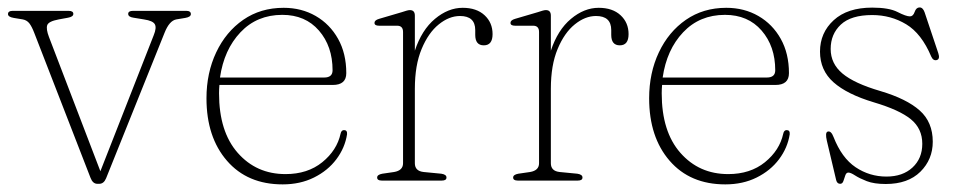

<svg xmlns="http://www.w3.org/2000/svg" viewBox="-20 -474 2518 504"><path d="M240.5 8.5H235.5Q223.5 8.5 217.5 -7.5L70 -387.5Q63.5 -404.5 57 -412.8Q50.5 -421 40 -423L16 -427Q1 -429.5 1 -437Q1 -445.5 13 -445.5H160Q172.5 -445.5 172.5 -437.5Q172.5 -430 158.5 -427.5L134 -423Q107.5 -418 104 -408Q100.5 -398 108.5 -377L243.5 -24.5L383.5 -381.5Q391.5 -401 386.5 -410.2Q381.5 -419.5 358 -423L330.5 -427.5Q316.5 -429.5 316.5 -437.5Q316.5 -445.5 329 -445.5H469.5Q481 -445.5 481 -437Q481 -429.5 466.5 -427L442.5 -423Q424.5 -419.5 412 -388L258.5 -6Q252.5 8.5 240.5 8.5Z M889 -282Q889 -251 853.5 -251H556Q555 -240.5 555 -229Q555 -128.5 604 -72.8Q653 -17 729.5 -17Q787.5 -17 826 -48.2Q864.5 -79.5 874 -123Q876 -132.5 883 -132.5Q892 -132.5 891 -121.5Q885.5 -86 863 -56Q840.5 -26 804.2 -8Q768 10 722 10Q629.5 10 575.8 -52Q522 -114 522 -216Q522 -282.5 547.5 -336.5Q573 -390.5 618.5 -422Q664 -453.5 724.5 -453.5Q771.5 -453.5 808.8 -432Q846 -410.5 867.5 -372Q889 -333.5 889 -282ZM721 -435Q654.5 -435 611.2 -389.2Q568 -343.5 557.5 -270.5H831Q853 -270.5 853 -289.5Q853 -352.5 817.2 -393.8Q781.5 -435 721 -435Z M1069 -433V-341Q1087 -395.5 1121.8 -424.5Q1156.5 -453.5 1194.5 -453.5Q1231 -453.5 1252 -434Q1273 -414.5 1273 -384.5Q1273 -355 1250 -355Q1227.5 -355 1227.5 -382.5V-395Q1227.5 -432 1187.5 -432Q1159 -432 1131.8 -410Q1104.5 -388 1086.8 -345.5Q1069 -303 1069 -241V-45.5Q1069 -25 1092 -22.5L1138.5 -18Q1152 -16 1152 -8Q1152 0 1140 0H982Q970 0 970 -8Q970 -15.5 983.5 -18L1014.5 -22.5Q1038 -26.5 1038 -45.5V-390Q1038 -406.5 1022.5 -406.5H975Q963 -406.5 963 -414Q963 -421 975 -424.5L1034.5 -442Q1042 -444.5 1047.2 -446Q1052.5 -447.5 1056 -447.5Q1069 -447.5 1069 -433Z M1426 -433V-341Q1444 -395.5 1478.8 -424.5Q1513.5 -453.5 1551.5 -453.5Q1588 -453.5 1609 -434Q1630 -414.5 1630 -384.5Q1630 -355 1607 -355Q1584.5 -355 1584.5 -382.5V-395Q1584.5 -432 1544.5 -432Q1516 -432 1488.8 -410Q1461.5 -388 1443.8 -345.5Q1426 -303 1426 -241V-45.5Q1426 -25 1449 -22.5L1495.5 -18Q1509 -16 1509 -8Q1509 0 1497 0H1339Q1327 0 1327 -8Q1327 -15.5 1340.5 -18L1371.5 -22.5Q1395 -26.5 1395 -45.5V-390Q1395 -406.5 1379.5 -406.5H1332Q1320 -406.5 1320 -414Q1320 -421 1332 -424.5L1391.5 -442Q1399 -444.5 1404.2 -446Q1409.5 -447.5 1413 -447.5Q1426 -447.5 1426 -433Z M2051 -282Q2051 -251 2015.5 -251H1718Q1717 -240.5 1717 -229Q1717 -128.5 1766 -72.8Q1815 -17 1891.5 -17Q1949.5 -17 1988 -48.2Q2026.5 -79.5 2036 -123Q2038 -132.5 2045 -132.5Q2054 -132.5 2053 -121.5Q2047.5 -86 2025 -56Q2002.5 -26 1966.2 -8Q1930 10 1884 10Q1791.5 10 1737.8 -52Q1684 -114 1684 -216Q1684 -282.5 1709.5 -336.5Q1735 -390.5 1780.5 -422Q1826 -453.5 1886.5 -453.5Q1933.5 -453.5 1970.8 -432Q2008 -410.5 2029.5 -372Q2051 -333.5 2051 -282ZM1883 -435Q1816.5 -435 1773.2 -389.2Q1730 -343.5 1719.5 -270.5H1993Q2015 -270.5 2015 -289.5Q2015 -352.5 1979.2 -393.8Q1943.5 -435 1883 -435Z M2307 -10.5Q2349.5 -10.5 2375.2 -34.2Q2401 -58 2401 -96.5Q2401 -136.5 2371 -161Q2341 -185.5 2273.5 -205.5Q2203.5 -226.5 2168 -258Q2132.5 -289.5 2132.5 -338.5Q2132.5 -388 2168.5 -421Q2204.5 -454 2269.5 -454Q2313.5 -454 2336 -442.5Q2358.5 -431 2368.5 -431Q2377 -431 2381 -442.8Q2385 -454.5 2394 -454.5Q2402.5 -454.5 2407 -442L2443 -334.5Q2448 -319.5 2439.5 -316.5Q2430 -313.5 2424.5 -325.5Q2399 -386 2358.8 -410.2Q2318.5 -434.5 2269.5 -434.5Q2214 -434.5 2187.2 -409.5Q2160.5 -384.5 2160.5 -345.5Q2160.5 -307 2191.5 -281Q2222.5 -255 2291 -235Q2360 -214.5 2394.2 -184Q2428.5 -153.5 2428.5 -102Q2428.5 -55.5 2396 -23.2Q2363.5 9 2305 9Q2274.5 9 2255.2 1.5Q2236 -6 2224.5 -13.5Q2213 -21 2207 -21Q2201.5 -21 2199 -13.8Q2196.5 -6.5 2194 1Q2191.5 8.5 2185.5 8.5Q2177.5 8.5 2175 -1L2150.5 -104.5Q2145.5 -126 2152.5 -128.5Q2161.5 -131.5 2168 -114.5Q2189.5 -59.5 2226 -35Q2262.5 -10.5 2307 -10.5Z"/></svg>

Font: Fraunces 72pt Soft Thin
Style: Regular
Weight: 100
Version: Version 1.000;[b76b70a41]